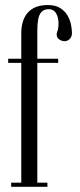

<svg xmlns="http://www.w3.org/2000/svg" viewBox="-20 -722 310 742"><path d="M62.2 -592.6Q62.2 -646 88.4 -674.2Q114.6 -702.5 164.4 -702.5Q194.6 -702.5 213.1 -690.6Q231.6 -678.8 241.5 -661.1Q251.4 -643.4 254.8 -625.2Q258.1 -607 258.1 -594.4Q258.1 -581.5 250.8 -573.1Q243.5 -564.6 233.4 -563.1Q223.4 -561.6 213 -567.2Q202.9 -572.1 199.9 -581.8Q197 -591.5 203.4 -605.6Q207.5 -624.8 205.4 -643.4Q203.2 -662.1 194.2 -674.3Q185.1 -686.5 168.5 -686.5Q150.1 -686.5 140.4 -676Q130.8 -665.5 127.5 -647.1Q124.2 -628.8 124.2 -604.2V0H62.2ZM23.2 0V-16H62.2V0ZM124.2 0V-16H163.2V0ZM124.2 -479V-495H204.8V-479ZM11.6 -479V-495H62.2V-479Z"/></svg>

Font: Emberly Black
Style: Regular
Weight: 900
Designer: Rajesh Rajput
Foundry: Rajesh Rajput
Version: Version 1.000